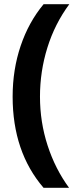

<svg xmlns="http://www.w3.org/2000/svg" viewBox="-20 -734 379 912"><path d="M40 -274.9Q40 -403.3 78.1 -516.1Q116.2 -628.9 187 -713.9H309.1Q240.2 -620.6 205.1 -507.8Q169.9 -395 169.9 -274.9Q169.9 -154.3 206.1 -43Q242.2 68.4 308.1 158.2H187Q40 -12.7 40 -274.9Z"/></svg>

Font: OpenSansHebrew-Bold
Style: Bold
Weight: 700
Foundry: Ascender Corporation, Yanek Iontef
Version: Version 2.001;PS 002.001;hotconv 1.0.70;makeotf.lib2.5.58329